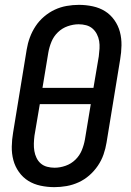

<svg xmlns="http://www.w3.org/2000/svg" viewBox="-20 -763 540 791"><path d="M204 8Q175 8 147 2Q119 -4 96.5 -18Q74 -32 58 -54.5Q42 -77 35 -103.5Q28 -130 28.5 -159Q29 -188 34 -217L90 -559Q94 -584 103 -608.5Q112 -633 126.5 -655Q141 -677 161.5 -694.5Q182 -712 205.5 -723Q229 -734 254.5 -738.5Q280 -743 305 -743Q334 -743 362 -737Q390 -731 412.5 -717Q435 -703 451 -680.5Q467 -658 474 -631.5Q481 -605 480.5 -576Q480 -547 475 -518L419 -176Q415 -151 406.5 -126.5Q398 -102 383 -80Q368 -58 348 -40.5Q328 -23 304 -12Q280 -1 254.5 3.5Q229 8 204 8ZM365 -401 387 -531Q389 -547 390 -563Q391 -579 388.5 -594Q386 -609 379 -622.5Q372 -636 361 -645.5Q350 -655 335 -659Q320 -663 304 -663Q282 -663 259 -655Q236 -647 218.5 -630Q201 -613 192 -591Q183 -569 179 -546L155 -401ZM205 -72Q227 -72 250 -80Q273 -88 290.5 -105Q308 -122 317 -144Q326 -166 330 -189L354 -334H144L122 -204Q120 -188 119.5 -172Q119 -156 121.5 -141Q124 -126 130.5 -112.5Q137 -99 148 -89.5Q159 -80 174 -76Q189 -72 205 -72Z"/></svg>

Font: Iosevka Term Curly Medium
Style: Italic
Weight: 500
Italic angle: -9°
Designer: Belleve Invis
Foundry: Belleve Invis
Version: Version 32.3.0